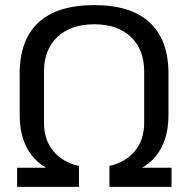

<svg xmlns="http://www.w3.org/2000/svg" viewBox="-20 -731 738 751"><path d="M651 -75V0H408V-82Q471 -96 507.5 -140Q544 -184 544 -252V-450Q544 -537 492 -586.5Q440 -636 349 -636Q257 -636 204.5 -586.5Q152 -537 152 -450V-252Q152 -184 188.5 -140Q225 -96 289 -82V0H47V-75H160Q57 -136 57 -282V-443Q57 -575 130.5 -643Q204 -711 349 -711Q492 -711 565.5 -643Q639 -575 639 -443V-282Q639 -136 536 -75Z"/></svg>

Font: KoHo Medium
Style: Regular
Weight: 500
Version: Version 1.000; ttfautohint (v1.6)